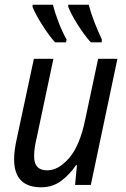

<svg xmlns="http://www.w3.org/2000/svg" viewBox="-20 -786 536 816"><path d="M155 10Q204 10 241 -18Q278 -46 303 -84H307L299 0H366L479 -536H397L342 -277Q319 -166 273.5 -114Q228 -62 181 -62Q125 -62 125 -121Q125 -155 135 -196L207 -536H124L51 -195Q46 -173 43 -151Q40 -129 40 -109Q40 10 155 10ZM366 -606H412L413 -618Q397 -652 382 -690Q367 -728 357 -766H270V-757Q283 -724 311 -680Q339 -636 366 -606ZM214 -606H261L263 -618Q245 -650 229.5 -690Q214 -730 205 -766H119L118 -757Q131 -725 159.5 -680Q188 -635 214 -606Z"/></svg>

Font: Noto Sans UI SemiCondensed
Style: Italic
Weight: 400
Width: 4
Italic angle: -12°
Designer: Monotype Design Team
Foundry: Monotype Imaging Inc.
Version: Version 1.901